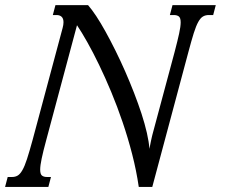

<svg xmlns="http://www.w3.org/2000/svg" viewBox="-104 -736 895 756"><path d="M442.4 0Q433.1 -64 416.5 -128.4Q399.9 -192.9 378.9 -254.6Q357.9 -316.4 334 -373.8Q310.1 -431.2 286.1 -480.7Q262.2 -530.3 239.7 -570.1Q217.3 -609.9 199.2 -636.7L78.1 -184.6Q65.9 -139.6 60.1 -111.8Q54.2 -84 54.2 -67.9Q54.2 -50.8 61 -44.9Q67.9 -39.1 81.5 -39.1H96.7L86.4 0H-84L-73.7 -39.1H-56.6Q-43.9 -39.1 -34.4 -44.7Q-24.9 -50.3 -15.9 -65.9Q-6.8 -81.5 2.4 -110.1Q11.7 -138.7 24.4 -185.1L142.6 -626Q146 -638.2 146 -648.4Q146 -663.1 138.7 -669.9Q131.3 -676.8 118.7 -676.8H104L114.3 -715.8H242.7Q256.8 -699.7 274.7 -672.9Q292.5 -646 311.5 -611.6Q330.6 -577.1 350.3 -537.4Q370.1 -497.6 388.7 -455.3Q407.2 -413.1 423.8 -370.4Q440.4 -327.6 453.4 -287.8Q466.3 -248 474.4 -212.6Q482.4 -177.2 484.4 -149.9Q485.8 -156.7 487.3 -165Q488.8 -173.3 490.5 -181.2Q492.2 -189 493.7 -195.6Q495.1 -202.1 496.1 -205.6L583.5 -531.2Q595.2 -575.7 601.3 -603.8Q607.4 -631.8 607.4 -647.9Q607.4 -665 600.6 -670.9Q593.8 -676.8 580.1 -676.8H564.9L575.2 -715.8H745.6L735.4 -676.8H718.3Q705.1 -676.8 695.3 -671.1Q685.5 -665.5 676.8 -649.9Q668 -634.3 658.9 -605.5Q649.9 -576.7 637.7 -530.8L495.6 0Z"/></svg>

Font: Arian Grqi
Style: Italic
Weight: 400
Italic angle: -15°
Designer: Ruben Hakobyan (Tarumian)
Foundry: Ruben Hakobyan (Tarumian)
Version: Version 1.002